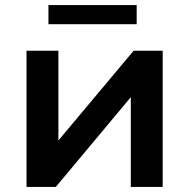

<svg xmlns="http://www.w3.org/2000/svg" viewBox="-20 -733 742 753"><path d="M84 0V-534H209V-182L504 -534H618V0H493V-352L199 0ZM170 -638V-713H516V-638Z"/></svg>

Font: Montserrat SemiBold
Style: Regular
Weight: 600
Designer: Julieta Ulanovsky
Foundry: Julieta Ulanovsky
Version: Version 9.000; ttfautohint (v1.8.4.7-5d5b)